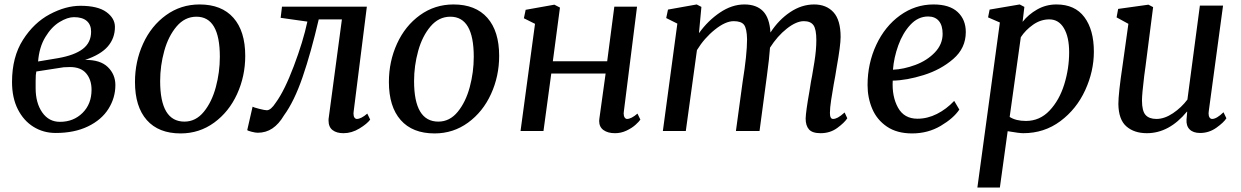

<svg xmlns="http://www.w3.org/2000/svg" viewBox="-20 -588 5570 862"><path d="M496 -467Q496 -417 464.5 -380Q433 -343 362 -319Q430 -320 464 -287Q498 -254 498 -206Q498 -149 467 -99.5Q436 -50 375 -20.5Q314 9 230 9Q175 9 130.5 -18.5Q86 -46 60 -97.5Q34 -149 34 -220Q34 -332 83 -409Q132 -486 203.5 -524Q275 -562 341 -562Q419 -562 457.5 -534Q496 -506 496 -467ZM389 -446Q389 -477 369.5 -494Q350 -511 312 -511Q283 -511 247 -489Q211 -467 183.5 -421.5Q156 -376 151 -312L241 -327Q315 -340 352 -368.5Q389 -397 389 -446ZM140 -225V-192Q140 -126 169.5 -83.5Q199 -41 249 -41Q310 -41 350.5 -81Q391 -121 391 -185Q391 -230 367 -258.5Q343 -287 294 -287Q276 -287 266 -286L143 -267Q140 -255 140 -225Z M1081 -337Q1081 -246 1044.5 -166Q1008 -86 941.5 -37.5Q875 11 791 11Q692 11 639 -49Q586 -109 586 -220Q586 -312 622.5 -392Q659 -472 725.5 -520Q792 -568 876 -568Q975 -568 1028 -508Q1081 -448 1081 -337ZM699 -224Q699 -42 808 -42Q859 -42 895 -86Q931 -130 949 -197Q967 -264 967 -333Q967 -513 862 -513Q810 -513 773 -469.5Q736 -426 717.5 -359.5Q699 -293 699 -224Z M1567 -79Q1567 -66 1571.5 -60Q1576 -54 1582 -54Q1601 -54 1629 -78L1642 -51Q1628 -32 1593.5 -11Q1559 10 1522 10Q1491 10 1473 -4Q1455 -18 1455 -47Q1455 -56 1456 -60L1515 -501H1411Q1376 -351 1338.5 -242Q1301 -133 1255 -70Q1232 -31 1203 -11.5Q1174 8 1137 8Q1127 8 1109.5 3.5Q1092 -1 1090 -4L1114 -109Q1118 -106 1143.5 -99.5Q1169 -93 1178 -93Q1196 -93 1218 -127Q1257 -180 1299 -291Q1341 -402 1360 -491L1240 -508L1246 -558H1627L1568 -89Z M2221 -337Q2221 -246 2184.5 -166Q2148 -86 2081.5 -37.5Q2015 11 1931 11Q1832 11 1779 -49Q1726 -109 1726 -220Q1726 -312 1762.5 -392Q1799 -472 1865.5 -520Q1932 -568 2016 -568Q2115 -568 2168 -508Q2221 -448 2221 -337ZM1839 -224Q1839 -42 1948 -42Q1999 -42 2035 -86Q2071 -130 2089 -197Q2107 -264 2107 -333Q2107 -513 2002 -513Q1950 -513 1913 -469.5Q1876 -426 1857.5 -359.5Q1839 -293 1839 -224Z M2780 -79Q2780 -67 2784.5 -60.5Q2789 -54 2795 -54Q2814 -54 2842 -78L2855 -51Q2849 -42 2833 -27.5Q2817 -13 2792.5 -1.5Q2768 10 2741 10Q2709 10 2689.5 -4Q2670 -18 2670 -45L2671 -56L2699 -258H2455L2420 0H2317L2382 -481L2332 -506L2340 -544L2469 -567L2494 -554L2462 -313H2706L2738 -558H2840L2781 -89Z M3322 -568Q3376 -568 3405.5 -538Q3435 -508 3439 -442Q3476 -499 3527.5 -533.5Q3579 -568 3635 -568Q3690 -568 3722 -533Q3754 -498 3754 -422Q3754 -384 3736 -284L3730 -247Q3725 -219 3723 -209Q3717 -175 3711.5 -139Q3706 -103 3706 -81Q3706 -54 3720 -54Q3730 -54 3742 -60.5Q3754 -67 3772 -83L3784 -57Q3771 -37 3739 -13.5Q3707 10 3664 10Q3627 10 3612 -7Q3597 -24 3597 -56Q3598 -88 3614 -178L3621 -222Q3622 -230 3626 -248Q3628 -258 3636.5 -311Q3645 -364 3645 -408Q3645 -457 3632 -475Q3619 -493 3589 -493Q3555 -493 3512.5 -459.5Q3470 -426 3437 -374Q3434 -328 3423 -247L3390 0H3284L3314 -220Q3334 -344 3334 -412Q3333 -460 3320.5 -476.5Q3308 -493 3274 -493Q3237 -493 3189.5 -455Q3142 -417 3109 -363L3059 0H2956L3021 -482L2971 -507L2979 -545L3108 -568L3129 -557L3118 -439Q3158 -495 3212 -531.5Q3266 -568 3322 -568Z M4075 11Q4007 11 3962 -19.5Q3917 -50 3896 -99.5Q3875 -149 3875 -206Q3875 -303 3914 -386.5Q3953 -470 4021 -519Q4089 -568 4171 -568Q4243 -568 4279.5 -534Q4316 -500 4316 -444Q4316 -372 4260 -323.5Q4204 -275 4127 -251Q4050 -227 3988 -226Q3984 -155 4011.5 -105Q4039 -55 4099 -55Q4144 -55 4186.5 -76.5Q4229 -98 4264 -135L4287 -96Q4261 -57 4203.5 -23Q4146 11 4075 11ZM3989 -275Q4037 -277 4089.5 -296.5Q4142 -316 4177 -352.5Q4212 -389 4212 -436Q4212 -474 4195 -494Q4178 -514 4147 -514Q4102 -514 4067.5 -477Q4033 -440 4013 -384.5Q3993 -329 3989 -275Z M4723 -568Q4806 -568 4848.5 -511Q4891 -454 4891 -356Q4891 -268 4852 -183Q4813 -98 4740.5 -44Q4668 10 4574 10Q4556 10 4504 1L4469 254H4368L4469 -487L4416 -510L4423 -545L4558 -568L4579 -557L4571 -490Q4597 -523 4636.5 -545.5Q4676 -568 4723 -568ZM4586 -45Q4648 -45 4692 -91.5Q4736 -138 4758 -209Q4780 -280 4780 -353Q4780 -422 4756.5 -461.5Q4733 -501 4691 -501Q4652 -501 4618 -477Q4584 -453 4563 -421L4513 -63Q4541 -45 4586 -45Z M5117 -247Q5107 -165 5107 -137Q5107 -90 5123 -72Q5139 -54 5172 -54Q5208 -54 5246 -79.5Q5284 -105 5311 -141L5367 -563H5471L5407 -90L5406 -79Q5406 -67 5410.5 -60.5Q5415 -54 5422 -54Q5442 -54 5473 -84L5486 -57Q5474 -38 5441 -14.5Q5408 9 5368 9Q5337 9 5321 -7Q5305 -23 5307 -52Q5307 -50 5310 -86L5309 -87Q5229 10 5129 10Q5072 10 5037 -20.5Q5002 -51 5001 -121Q5001 -168 5020 -295L5046 -481L4993 -510L5000 -548L5136 -567L5157 -556L5123 -291Z"/></svg>

Font: Koeln Type Serif
Style: Italic
Weight: 400
Italic angle: -8°
Designer: Eben Sorkin
Foundry: Eben Sorkin
Version: Version 2.002